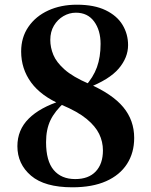

<svg xmlns="http://www.w3.org/2000/svg" viewBox="-20 -780 644 817"><path d="M288 17Q170 17 112 -32.5Q54 -82 54 -158Q54 -227 102 -275Q150 -323 242 -352V-358L256 -346Q213 -307 194.5 -268Q176 -229 176 -175Q176 -95 208.5 -56.5Q241 -18 300 -18Q357 -18 387.5 -50.5Q418 -83 418 -140Q418 -177 402 -210Q386 -243 348.5 -274Q311 -305 242 -334Q155 -371 112.5 -429Q70 -487 70 -561Q70 -621 101 -666Q132 -711 185.5 -735.5Q239 -760 307 -760Q381 -760 429.5 -736.5Q478 -713 501.5 -674Q525 -635 525 -588Q525 -535 485 -488Q445 -441 351 -405V-402L341 -411Q377 -451 392.5 -494Q408 -537 408 -593Q408 -651 380.5 -688.5Q353 -726 303 -726Q275 -726 250 -711.5Q225 -697 209.5 -671Q194 -645 194 -610Q194 -578 207 -546.5Q220 -515 255 -484Q290 -453 357 -424Q458 -380 504.5 -324Q551 -268 551 -193Q551 -130 520.5 -82.5Q490 -35 431.5 -9Q373 17 288 17Z"/></svg>

Font: Noto Serif SC ExtraLight ExtraBold
Style: Regular
Weight: 800
Version: Version 2.002-H1;hotconv 1.1.0;makeotfexe 2.6.0